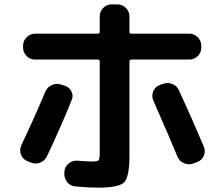

<svg xmlns="http://www.w3.org/2000/svg" viewBox="-20 -823 1040 890"><path d="M403.3 -74.2Q432.6 -74.2 437.5 -80.6Q442.4 -86.9 442.4 -121.1V-538.1Q442.4 -546.9 432.6 -546.9H142.6Q119.1 -546.9 103 -563.5Q86.9 -580.1 86.9 -602.5V-610.4Q86.9 -633.8 103.5 -650.4Q120.1 -667 142.6 -667H432.6Q441.4 -667 442.4 -674.8V-747.1Q442.4 -770.5 458.5 -786.6Q474.6 -802.7 498 -802.7H523.4Q546.9 -802.7 563.5 -786.1Q580.1 -769.5 580.1 -747.1V-674.8Q580.1 -667 588.9 -667H857.4Q880.9 -667 897 -649.9Q913.1 -632.8 913.1 -610.4V-602.5Q913.1 -579.1 896.5 -563Q879.9 -546.9 857.4 -546.9H588.9Q580.1 -546.9 580.1 -538.1V-102.5Q580.1 -2.9 555.7 22Q531.2 46.9 432.6 46.9Q389.6 46.9 328.1 41Q304.7 39.1 290.5 20Q276.4 1 278.3 -22.5V-27.3Q280.3 -50.8 298.8 -65.4Q317.4 -80.1 339.8 -78.1Q390.6 -74.2 403.3 -74.2ZM106.4 -76.2Q85 -85 77.1 -106.9Q69.3 -128.9 79.1 -150.4Q136.7 -271.5 189.5 -396.5Q198.2 -418.9 220.2 -428.7Q242.2 -438.5 263.7 -430.7L279.3 -425.8Q301.8 -418.9 311.5 -398.4Q321.3 -377.9 311.5 -357.4Q264.6 -240.2 198.2 -99.6Q187.5 -77.1 165.5 -68.8Q143.6 -60.5 121.1 -70.3ZM733.4 -433.6Q755.9 -442.4 777.8 -434.1Q799.8 -425.8 809.6 -404.3Q865.2 -284.2 924.8 -143.6Q933.6 -121.1 924.3 -100.1Q915 -79.1 892.6 -71.3L877 -65.4Q854.5 -57.6 833 -66.4Q811.5 -75.2 802.7 -96.7Q766.6 -184.6 690.4 -357.4Q681.6 -378.9 690.4 -399.9Q699.2 -420.9 719.7 -428.7Z"/></svg>

Font: Rounded Mgen+ 1m bold
Style: Bold
Weight: 700
Designer: [Source Han Sans]
Ryoko NISHIZUKA  (kana & ideographs); Paul D. Hunt (Latin, Greek & Cyrillic); Wenlong ZHANG  (bopomofo
Version: Version 1.059.20150602